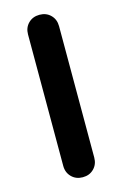

<svg xmlns="http://www.w3.org/2000/svg" viewBox="-113 -761 523 822"><g transform="rotate(-15 149.0 -350.0)"><path d="M148.8 10Q118.8 10 99.4 -9.5Q80 -29 80 -58.8V-641.2Q80 -671.2 99.4 -690.6Q118.8 -710 148.8 -710Q178.8 -710 198.1 -690.6Q217.5 -671.2 217.5 -641.2V-58.8Q217.5 -29 198.1 -9.5Q178.8 10 148.8 10Z"/></g></svg>

Font: National Park
Style: Regular
Weight: 400
Designer: Andrea Herstowski, Ben Hoepner
Version: Version 1.009